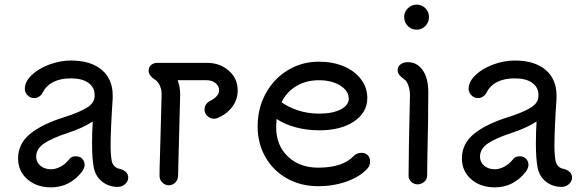

<svg xmlns="http://www.w3.org/2000/svg" viewBox="-20 -783 2517 828"><path d="M533 -17Q533 -1 519.5 11Q506 23 488 23Q449 23 420 0Q391 -23 384 -63Q377 -99 377 -167Q377 -213 380 -259Q337 -231 273 -210Q203 -187 169.5 -164Q136 -141 136 -107Q136 -84 154 -68.5Q172 -53 200 -53Q220 -53 241.5 -64.5Q263 -76 280 -98Q289 -109 307 -109Q324 -109 334.5 -98.5Q345 -88 345 -71Q345 -65 341.5 -56.5Q338 -48 334 -43Q281 25 200 25Q138 25 98 -10Q58 -45 58 -100Q58 -164 111 -206.5Q164 -249 258 -278Q321 -298 354.5 -318.5Q388 -339 388 -369V-374Q388 -406 361.5 -425.5Q335 -445 286 -445Q195 -445 163 -382Q158 -372 148 -366Q138 -360 128 -360Q111 -360 99 -372Q87 -384 87 -400Q87 -431 117 -459.5Q147 -488 193.5 -505Q240 -522 286 -522Q371 -522 418.5 -482Q466 -442 466 -371V-358Q457 -226 457 -154Q457 -115 462 -88Q465 -74 475 -65Q485 -56 496 -55Q533 -45 533 -17Z M1005 -393Q1005 -353 981 -321.5Q957 -290 918 -274Q912 -271 903 -271Q887 -271 874.5 -282.5Q862 -294 862 -311Q862 -324 869.5 -334Q877 -344 888 -349Q902 -355 913.5 -367.5Q925 -380 925 -393Q925 -412 909.5 -424.5Q894 -437 872 -437H746Q757 -409 757 -376L750 -107L748 -24Q747 -7 735.5 4.5Q724 16 708 16Q692 16 680 4Q668 -8 668 -24Q668 -60 670 -116Q672 -172 673 -224L677 -377Q677 -398 668.5 -415.5Q660 -433 646 -441Q635 -448 628 -458Q621 -468 621 -478Q621 -494 632 -503Q643 -512 659 -512H872Q928 -512 966.5 -478.5Q1005 -445 1005 -393Z M1576 -88Q1576 -69 1566 -58Q1535 -22 1477 -1Q1419 20 1352 20Q1278 20 1218.5 -13Q1159 -46 1125 -105Q1091 -164 1091 -238Q1091 -316 1126 -380Q1161 -444 1221.5 -480.5Q1282 -517 1355 -517Q1415 -517 1462.5 -497Q1510 -477 1537 -441Q1564 -405 1564 -361Q1564 -298 1507 -259.5Q1450 -221 1357 -221Q1303 -221 1255 -234Q1207 -247 1173 -270Q1171 -246 1171 -234Q1171 -156 1221.5 -108Q1272 -60 1352 -60Q1460 -60 1507 -112Q1521 -124 1540 -124Q1556 -124 1566 -113.5Q1576 -103 1576 -88ZM1194 -342Q1223 -321 1265 -307Q1307 -293 1357 -293Q1414 -293 1449 -311Q1484 -329 1484 -357Q1484 -391 1447.5 -414Q1411 -437 1355 -437Q1301 -437 1259 -412.5Q1217 -388 1194 -342Z M1723 -710Q1723 -732 1739 -747.5Q1755 -763 1777 -763Q1799 -763 1814.5 -747.5Q1830 -732 1830 -710Q1830 -687 1814.5 -671Q1799 -655 1777 -655Q1754 -655 1738.5 -671Q1723 -687 1723 -710ZM1742 -26Q1742 -118 1748 -374Q1748 -394 1741 -414.5Q1734 -435 1723 -441Q1709 -451 1702 -460Q1695 -469 1695 -481Q1695 -497 1708 -506Q1721 -515 1739 -515Q1778 -515 1802.5 -481Q1827 -447 1827 -385Q1827 -261 1823 -105L1822 -26Q1822 -9 1809 1.5Q1796 12 1781 12Q1766 12 1754 1.5Q1742 -9 1742 -26Z M2447 -17Q2447 -1 2433.5 11Q2420 23 2402 23Q2363 23 2334 0Q2305 -23 2298 -63Q2291 -99 2291 -167Q2291 -213 2294 -259Q2251 -231 2187 -210Q2117 -187 2083.5 -164Q2050 -141 2050 -107Q2050 -84 2068 -68.5Q2086 -53 2114 -53Q2134 -53 2155.5 -64.5Q2177 -76 2194 -98Q2203 -109 2221 -109Q2238 -109 2248.5 -98.5Q2259 -88 2259 -71Q2259 -65 2255.5 -56.5Q2252 -48 2248 -43Q2195 25 2114 25Q2052 25 2012 -10Q1972 -45 1972 -100Q1972 -164 2025 -206.5Q2078 -249 2172 -278Q2235 -298 2268.5 -318.5Q2302 -339 2302 -369V-374Q2302 -406 2275.5 -425.5Q2249 -445 2200 -445Q2109 -445 2077 -382Q2072 -372 2062 -366Q2052 -360 2042 -360Q2025 -360 2013 -372Q2001 -384 2001 -400Q2001 -431 2031 -459.5Q2061 -488 2107.5 -505Q2154 -522 2200 -522Q2285 -522 2332.5 -482Q2380 -442 2380 -371V-358Q2371 -226 2371 -154Q2371 -115 2376 -88Q2379 -74 2389 -65Q2399 -56 2410 -55Q2447 -45 2447 -17Z"/></svg>

Font: Tsukimi Rounded Medium
Style: Regular
Weight: 500
Designer: Takashi Funayama
Foundry: Takashi Funayama
Version: Version 1.032; ttfautohint (v1.8.3)